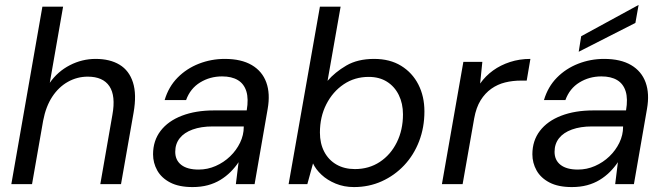

<svg xmlns="http://www.w3.org/2000/svg" viewBox="-20 -747 2705 779"><path d="M26 0 152 -720H236L182 -411Q214 -457 263.5 -482.5Q313 -508 368 -508Q426 -508 465 -484.5Q504 -461 519.5 -412.5Q535 -364 522 -290L471 0H387L436 -281Q450 -358 424 -397Q398 -436 336 -436Q293 -436 255.5 -415Q218 -394 192 -354.5Q166 -315 155 -257L110 0Z M761 12Q706 12 670.5 -6.5Q635 -25 618 -55.5Q601 -86 601 -121Q601 -176 631.5 -216Q662 -256 718 -277.5Q774 -299 848 -299H981Q989 -346 979.5 -376.5Q970 -407 945 -422Q920 -437 881 -437Q832 -437 792 -412.5Q752 -388 735 -341H648Q664 -395 700.5 -432Q737 -469 787 -488.5Q837 -508 892 -508Q959 -508 1001.5 -483Q1044 -458 1060.5 -412.5Q1077 -367 1066 -305L1013 0H937L948 -89Q934 -68 915.5 -49.5Q897 -31 874 -17Q851 -3 823 4.5Q795 12 761 12ZM786 -59Q822 -59 855 -73.5Q888 -88 913.5 -112.5Q939 -137 954 -168Q969 -199 969 -232V-234H843Q796 -234 761.5 -221.5Q727 -209 709 -186Q691 -163 691 -131Q691 -97 715.5 -78Q740 -59 786 -59Z M1416 12Q1376 12 1342 -2Q1308 -16 1284.5 -38Q1261 -60 1250 -84L1227 0H1151L1278 -720H1362L1309 -419Q1339 -454 1385 -481Q1431 -508 1498 -508Q1562 -508 1607.5 -480Q1653 -452 1677.5 -404Q1702 -356 1702 -295Q1702 -230 1680.5 -174Q1659 -118 1620 -76.5Q1581 -35 1529 -11.5Q1477 12 1416 12ZM1420 -61Q1477 -61 1521 -90Q1565 -119 1590 -169.5Q1615 -220 1615 -283Q1615 -327 1598 -361.5Q1581 -396 1550 -415.5Q1519 -435 1476 -435Q1419 -435 1374.5 -405Q1330 -375 1304 -324Q1278 -273 1278 -209Q1278 -165 1295.5 -131.5Q1313 -98 1345 -79.5Q1377 -61 1420 -61Z M1773 0 1860 -496H1937L1928 -408Q1950 -439 1980.5 -461Q2011 -483 2049.5 -495.5Q2088 -508 2132 -508L2117 -420H2094Q2060 -420 2029.5 -412.5Q1999 -405 1973.5 -387Q1948 -369 1930 -340Q1912 -311 1904 -267L1857 0Z M2300 12Q2245 12 2209.5 -6.5Q2174 -25 2157 -55.5Q2140 -86 2140 -121Q2140 -176 2170.5 -216Q2201 -256 2257 -277.5Q2313 -299 2387 -299H2520Q2528 -346 2518.5 -376.5Q2509 -407 2484 -422Q2459 -437 2420 -437Q2371 -437 2331 -412.5Q2291 -388 2274 -341H2187Q2203 -395 2239.5 -432Q2276 -469 2326 -488.5Q2376 -508 2431 -508Q2498 -508 2540.5 -483Q2583 -458 2599.5 -412.5Q2616 -367 2605 -305L2552 0H2476L2487 -89Q2473 -68 2454.5 -49.5Q2436 -31 2413 -17Q2390 -3 2362 4.5Q2334 12 2300 12ZM2325 -59Q2361 -59 2394 -73.5Q2427 -88 2452.5 -112.5Q2478 -137 2493 -168Q2508 -199 2508 -232V-234H2382Q2335 -234 2300.5 -221.5Q2266 -209 2248 -186Q2230 -163 2230 -131Q2230 -97 2254.5 -78Q2279 -59 2325 -59ZM2328 -537 2338 -600 2571 -727 2558 -654Z"/></svg>

Font: DM Sans 24pt
Style: Italic
Weight: 400
Italic angle: -10°
Designer: Colophon Foundry, Jonny Pinhorn
Foundry: Colophon Foundry
Version: Version 4.004;gftools[0.9.30]